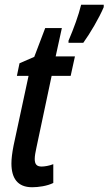

<svg xmlns="http://www.w3.org/2000/svg" viewBox="-20 -777 456 807"><path d="M268 -597H330C359 -637 397 -702 416 -747V-757H321C310 -712 291 -660 268 -606ZM115 10C141 10 178 5 204 -8V-87C187 -80 166 -77 155 -77C134 -77 126 -87 126 -109C126 -121 129 -138 133 -156L197 -458H277L295 -540H214L240 -659H170L124 -538L62 -511L51 -458H100L37 -165C31 -134 28 -110 28 -90C28 -29 53 10 115 10Z"/></svg>

Font: Noto Sans UI Condensed Medium
Style: Italic
Weight: 500
Width: 3
Italic angle: -12°
Designer: Monotype Design Team
Foundry: Monotype Imaging Inc.
Version: Version 1.901